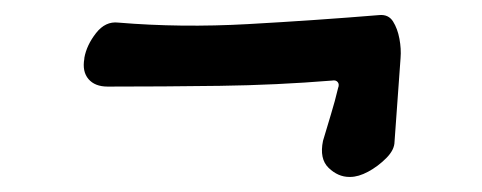

<svg xmlns="http://www.w3.org/2000/svg" viewBox="-20 -333 640 255"><path d="M444 -98Q429 -98 416.5 -110Q404 -122 409 -146Q414 -163 419.5 -181Q425 -199 429 -216Q431 -221 428.5 -224Q426 -227 421 -226Q347 -220 272 -219Q197 -218 123 -218Q106 -218 97.5 -228Q89 -238 92 -255V-256Q95 -273 107.5 -289Q120 -305 137 -303Q220 -296 309.5 -301Q399 -306 484 -313Q496 -314 502 -304.5Q508 -295 510.5 -281.5Q513 -268 512 -256Q510 -228 508 -200.5Q506 -173 504 -145Q504 -134 493 -123Q482 -112 469 -105Q456 -98 445 -98Z"/></svg>

Font: Winky Sans Medium
Style: Italic
Weight: 500
Italic angle: -8.97852°
Designer: Simon Atzbach
Foundry: typofactur
Version: Version 1.205